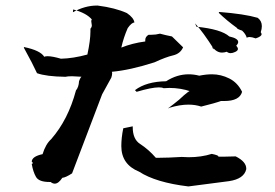

<svg xmlns="http://www.w3.org/2000/svg" viewBox="-20 -712 988 690"><path d="M177 -52Q169 -52 162 -58H158Q120 -58 109.5 -76Q99 -94 94 -123Q98 -124 98 -126Q98 -128 94 -131Q95 -150 133 -158Q144 -194 164 -212Q225 -282 253 -387Q263 -399 264 -420Q270 -437 275 -437L277 -436L239 -438Q223 -438 215 -436Q146 -437 113 -449Q99 -480 66 -540V-543Q125 -531 139 -508Q143 -510 151 -510Q168 -510 199 -501Q243 -502 294 -516Q305 -567 305 -599V-609Q310 -614 310 -621L308 -635Q308 -640 310 -642Q291 -665 243 -678L242 -668Q285 -692 328 -692H331Q394 -684 436 -665Q461 -648 463 -631Q453 -631 439 -611Q424 -577 416 -541Q456 -557 502 -563V-568Q502 -580 514 -587H524Q540 -587 555 -591Q573 -586 598 -581L638 -542Q628 -519 602 -513Q576 -507 535 -488Q448 -460 382 -454Q383 -452 383 -448Q383 -442 380 -433L347 -373L239 -89Q216 -74 204 -73Q190 -52 177 -52ZM657 -42Q540 -56 480 -95Q416 -121 416 -187Q416 -217 423 -251L457 -258V-255Q457 -212 483 -195Q514 -175 540 -145H554Q583 -145 633 -148L658 -147Q703 -147 741 -159Q765 -154 765 -150L764 -149H787Q808 -149 827 -150Q865 -131 865 -106V-104Q857 -69 803 -61ZM583 -322Q601 -335 624 -354Q661 -389 671 -389V-388Q671 -387 667 -383Q629 -396 589 -396L568 -395Q562 -398 551 -398Q525 -398 471 -382L465 -388Q506 -419 577 -420Q616 -445 658 -445Q677 -445 696 -440Q721 -445 742 -445Q774 -445 804 -430Q834 -415 850 -382Q841 -349 786 -349H774Q752 -341 703 -329Q682 -336 657 -336Q627 -336 590 -325ZM809 -521Q801 -521 795 -526Q786 -523 778 -523Q758 -523 743 -544Q744 -536 749 -535Q709 -598 681 -628L686 -616Q775 -607 804 -581Q836 -574 836 -561Q836 -555 829 -548Q835 -541 835 -536Q835 -530 825.5 -525.5Q816 -521 809 -521ZM899 -574Q885 -579 877 -579Q870 -579 867 -576Q863 -590 850 -602Q831 -608 831 -612Q795 -638 766 -666L768 -669Q858 -662 906 -648Q921 -637 921 -618Q921 -608 917 -596Q920 -593 920 -589Q920 -581 899 -574Z"/></svg>

Font: Xiangcui Kesong Xiangcui Kesong
Style: Regular
Weight: 400
Version: Version 1.501;March 28, 2024;FontCreator 14.0.0.2814 64-bit